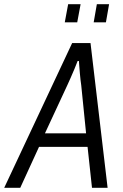

<svg xmlns="http://www.w3.org/2000/svg" viewBox="-58 -890 583 910"><path d="M-38 0 284 -686H371L452 0H378L357 -194H127L38 0ZM155 -258H350L327 -486Q325 -498 323.5 -512.5Q322 -527 320.5 -543Q319 -559 318 -574Q317 -589 316 -601H310Q304 -585 295 -563.5Q286 -542 277 -521.5Q268 -501 261 -486ZM249 -784 265 -870H324L308 -784ZM386 -784 401 -870H459L444 -784Z"/></svg>

Font: Archivo Condensed Light
Style: Italic
Weight: 300
Width: 3
Italic angle: -10°
Designer: Hector Gatti
Foundry: Omnibus-Type
Version: Version 2.001